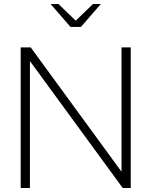

<svg xmlns="http://www.w3.org/2000/svg" viewBox="-20 -936 754 956"><path d="M83 0V-700H133L585 -81V-700H631V0H591L129 -632V0ZM271 -916 357 -833 443 -916H482L383 -802H331L232 -916Z"/></svg>

Font: Red Hat Display VF
Style: Regular
Weight: 300
Designer: Pentagram, MCKL
Foundry: Pentagram, MCKL
Version: Version 1.023